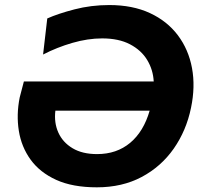

<svg xmlns="http://www.w3.org/2000/svg" viewBox="-20 -748 820 780"><path d="M373.5 13Q275 13 208.5 -17.2Q142 -47.5 104.5 -99.2Q67 -151 56.5 -216.5Q46 -282 60 -352L77 -417H604.5Q602 -464.5 578 -504.2Q554 -544 508.2 -568Q462.5 -592 395 -592Q337 -592 274 -573.8Q211 -555.5 155 -526.5L172 -673Q215.5 -692.5 282.8 -710Q350 -727.5 424 -727.5Q518.5 -727.5 588.8 -695Q659 -662.5 702.5 -604.8Q746 -547 760 -471.5Q774 -396 756 -310Q737 -217.5 685.8 -144.2Q634.5 -71 555.5 -29Q476.5 13 373.5 13ZM374.5 -122Q454 -122 508.8 -167.8Q563.5 -213.5 588 -298.5H205Q199 -249.5 217 -209.5Q235 -169.5 274.8 -145.8Q314.5 -122 374.5 -122Z"/></svg>

Font: Commissioner
Style: Bold Italic
Weight: 700
Italic angle: -12°
Designer: Kostas Bartsokas
Foundry: Kostas Bartsokas
Version: Version 1.000; ttfautohint (v1.8.3)